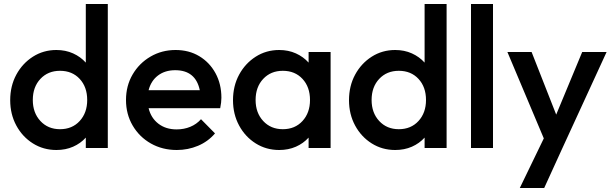

<svg xmlns="http://www.w3.org/2000/svg" viewBox="-20 -740 3064 960"><path d="M262 10Q197 10 144.5 -23Q92 -56 61.5 -112.5Q31 -169 31 -239Q31 -310 61.5 -366.5Q92 -423 144.5 -456.5Q197 -490 262 -490Q308 -490 345.5 -473Q383 -456 409 -427V-720H519V0H409V-52Q383 -23 345.5 -6.5Q308 10 262 10ZM280 -94Q341 -94 378.5 -135Q416 -176 416 -240Q416 -305 378.5 -345.5Q341 -386 280 -386Q220 -386 182 -345.5Q144 -305 144 -240Q144 -176 182 -135Q220 -94 280 -94Z M864 10Q792 10 734.5 -22.5Q677 -55 643.5 -112Q610 -169 610 -240Q610 -311 643 -367.5Q676 -424 732.5 -457Q789 -490 858 -490Q925 -490 976.5 -459Q1028 -428 1057.5 -374Q1087 -320 1087 -251Q1087 -229 1081 -199H723Q735 -150 772 -121.5Q809 -93 863 -93Q900 -93 931.5 -106Q963 -119 985 -144L1055 -73Q1020 -32 970 -11Q920 10 864 10ZM856 -389Q805 -389 770 -362.5Q735 -336 723 -289H979Q958 -389 856 -389Z M1376 10Q1311 10 1258.5 -23Q1206 -56 1175.5 -112.5Q1145 -169 1145 -239Q1145 -310 1175.5 -366.5Q1206 -423 1258.5 -456.5Q1311 -490 1376 -490Q1422 -490 1459.5 -473Q1497 -456 1523 -427V-480H1633V0H1523V-52Q1497 -23 1459.5 -6.5Q1422 10 1376 10ZM1394 -94Q1455 -94 1492.5 -135Q1530 -176 1530 -240Q1530 -305 1492.5 -345.5Q1455 -386 1394 -386Q1334 -386 1296 -345.5Q1258 -305 1258 -240Q1258 -176 1296 -135Q1334 -94 1394 -94Z M1956 10Q1891 10 1838.5 -23Q1786 -56 1755.5 -112.5Q1725 -169 1725 -239Q1725 -310 1755.5 -366.5Q1786 -423 1838.5 -456.5Q1891 -490 1956 -490Q2002 -490 2039.5 -473Q2077 -456 2103 -427V-720H2213V0H2103V-52Q2077 -23 2039.5 -6.5Q2002 10 1956 10ZM1974 -94Q2035 -94 2072.5 -135Q2110 -176 2110 -240Q2110 -305 2072.5 -345.5Q2035 -386 1974 -386Q1914 -386 1876 -345.5Q1838 -305 1838 -240Q1838 -176 1876 -135Q1914 -94 1974 -94Z M2335 0V-720H2445V0Z M2579 200 2699 -48 2517 -480H2638L2761 -167L2891 -480H3013L2790 5L2701 200Z"/></svg>

Font: Outfit Medium
Style: Regular
Weight: 500
Designer: Rodrigo Fuenzalida
Foundry: fragTYPE
Version: Version 1.100; ttfautohint (v1.8.4.7-5d5b);gftools[0.9.27]